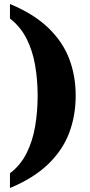

<svg xmlns="http://www.w3.org/2000/svg" viewBox="-20 -799 453 964"><path d="M30 71Q83 31 113.5 -30Q144 -91 156.5 -165Q169 -239 169 -319Q169 -397 156.5 -470.5Q144 -544 113.5 -604.5Q83 -665 30 -706V-779Q148 -730 221 -660.5Q294 -591 327 -505Q360 -419 360 -319Q360 -218 327 -131Q294 -44 221 26Q148 96 30 145Z"/></svg>

Font: Noto Serif Armenian SemiCondensed Black
Style: Regular
Weight: 900
Width: 4
Designer: Monotype Design Team
Foundry: Monotype Imaging Inc.
Version: Version 2.008; ttfautohint (v1.8.4.7-5d5b)